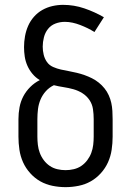

<svg xmlns="http://www.w3.org/2000/svg" viewBox="-20 -763 540 791"><path d="M250 8Q223 8 196 2.5Q169 -3 146 -16Q123 -29 104.5 -49.5Q86 -70 75 -94.5Q64 -119 60 -146Q56 -173 56 -200V-272Q56 -297 60.5 -321Q65 -345 76 -366Q87 -387 104.5 -404.5Q122 -422 144 -433Q127 -443 114 -458.5Q101 -474 93 -492Q85 -510 82 -529.5Q79 -549 79 -569Q79 -591 83 -613.5Q87 -636 96 -656.5Q105 -677 120 -694Q135 -711 154.5 -722Q174 -733 196 -738Q218 -743 240 -743Q285 -743 327.5 -728.5Q370 -714 408 -692L369 -631Q355 -640 340.5 -647Q326 -654 310.5 -660Q295 -666 279 -669.5Q263 -673 247 -673Q227 -673 208.5 -666Q190 -659 178 -644Q166 -629 161 -609.5Q156 -590 156 -571Q156 -554 160 -537.5Q164 -521 173.5 -507.5Q183 -494 199 -487Q215 -480 231 -476.5Q247 -473 263.5 -470Q280 -467 296.5 -463Q313 -459 328.5 -453.5Q344 -448 359 -440.5Q374 -433 387 -422.5Q400 -412 410.5 -399Q421 -386 428 -370.5Q435 -355 438.5 -339Q442 -323 443 -306Q444 -289 444 -272V-200Q444 -173 440 -146Q436 -119 425 -94.5Q414 -70 395.5 -49.5Q377 -29 354 -16Q331 -3 304 2.5Q277 8 250 8ZM250 -62Q267 -62 284 -66Q301 -70 315 -79.5Q329 -89 339.5 -103Q350 -117 356 -133Q362 -149 364 -166Q366 -183 366 -200V-272Q366 -293 363 -313.5Q360 -334 348.5 -351Q337 -368 319.5 -379Q302 -390 282 -395.5Q262 -401 242 -404Q222 -407 202 -412Q183 -403 169 -387.5Q155 -372 147 -353Q139 -334 136.5 -313.5Q134 -293 134 -272V-200Q134 -183 136 -166Q138 -149 144 -133Q150 -117 160.5 -103Q171 -89 185 -79.5Q199 -70 216 -66Q233 -62 250 -62Z"/></svg>

Font: Iosevka SS04
Style: Regular
Weight: 400
Monospace: yes
Designer: Belleve Invis
Foundry: Belleve Invis
Version: Version 19.0.0; ttfautohint (v1.8.4)